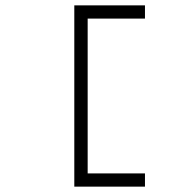

<svg xmlns="http://www.w3.org/2000/svg" viewBox="-20 -610 640 723"><path d="M259.8 92.8V-589.8H525.9V-540H310.1V43H525.9V92.8Z"/></svg>

Font: Compagnon Roman
Style: Regular
Weight: 400
Designer: Juliette Duhe, Lea Pradine
Foundry: Velvetyne Type Foundry
Version: Version 1.000;PS 001.000;hotconv 1.0.88;makeotf.lib2.5.64775